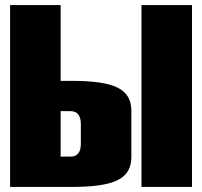

<svg xmlns="http://www.w3.org/2000/svg" viewBox="-20 -740 800 760"><path d="M540 -720V0H740V-720ZM220 -120V-300H260C286 -300 300 -282 300 -250V-170C300 -138 286 -120 260 -120ZM20 0H260C435 0 500 -32 500 -120V-300C500 -388 435 -420 260 -420H220V-720H20Z"/></svg>

Font: MikodacsPCS
Style: Regular
Weight: 900
Designer: gluk (gluksza@wp.pl)
Foundry: gluk (gluksza@wp.pl)
Version: Version 0.27